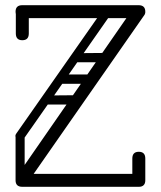

<svg xmlns="http://www.w3.org/2000/svg" viewBox="-20 -720 620 740"><path d="M68 -10Q62 -10 54 -15Q48 -19 45 -28Q42 -37 45 -41L492 -686Q502 -699 512 -699Q521 -699 527 -694Q540 -685 540 -673Q540 -667 535 -660L91 -23Q81 -10 68 -10ZM66 0Q40 0 40 -25Q40 -50 66 -50H514Q540 -50 540 -25Q540 0 514 0ZM515 0Q490 0 490 -26V-109Q490 -135 515 -135Q540 -135 540 -109V-26Q540 0 515 0ZM66 -565Q41 -565 41 -591V-674Q41 -700 66 -700Q91 -700 91 -674V-591Q91 -565 66 -565ZM66 -650Q40 -650 40 -675Q40 -700 66 -700H514Q540 -700 540 -675Q540 -650 504 -650ZM48 -183Q33 -193 44 -207L364 -664Q373 -678 388 -668Q402 -658 393 -645L73 -187Q62 -173 48 -183ZM57 -8Q40 -8 40 -25V-194Q40 -211 57 -211Q75 -211 75 -195V-26Q75 -8 57 -8ZM124 -124Q110 -134 120 -148L471 -649Q481 -663 494 -653Q509 -643 500 -630L149 -128Q139 -114 124 -124ZM157 -317Q141 -317 140 -334Q140 -353 157 -352L272 -353Q288 -352 288 -336Q288 -318 272 -317ZM74 -220Q60 -230 70 -244L369 -671Q379 -685 393 -675Q408 -665 398 -652L99 -224Q89 -210 74 -220ZM271 -480Q255 -480 254 -497Q254 -516 271 -515L386 -516Q402 -515 402 -499Q402 -481 386 -480ZM213 -397Q197 -397 196 -414Q196 -433 213 -433H328Q344 -432 345 -416Q345 -398 329 -397Z"/></svg>

Font: Agu Display Uzo
Style: Regular
Weight: 400
Designer: Oluwaseun Badejo
Version: Version 1.103